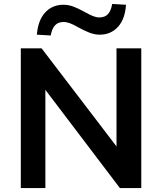

<svg xmlns="http://www.w3.org/2000/svg" viewBox="-20 -949 818 969"><path d="M85 0V-705H190L584 -189H568V-705H693V0H585L195 -514H209V0ZM236 -770 166 -774Q172 -847 208 -886Q244 -925 300 -925Q326 -925 351 -915.5Q376 -906 405 -890Q433 -874 450 -867.5Q467 -861 481 -861Q510 -861 525.5 -878.5Q541 -896 546 -929L616 -925Q611 -852 575 -813Q539 -774 483 -774Q457 -774 430.5 -784.5Q404 -795 377 -810Q351 -825 333.5 -831.5Q316 -838 301 -838Q273 -838 257.5 -821Q242 -804 236 -770Z"/></svg>

Font: Nunito Sans 10pt
Style: Bold
Weight: 700
Designer: Vernon Adams
Foundry: Vernon Adams
Version: Version 3.101;gftools[0.9.27]